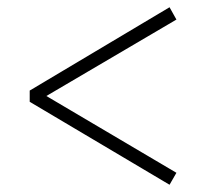

<svg xmlns="http://www.w3.org/2000/svg" viewBox="-20 -599 570 530"><path d="M467 -545 108 -334 467 -122 448 -89 62 -318V-349L448 -579Z"/></svg>

Font: TypoPRO Source Serif Pro
Style: Regular
Weight: 300
Designer: Frank Grießhammer
Foundry: Adobe Systems Incorporated
Version: Version 1.017;PS (version unavailable);hotconv 1.0.79;makeot